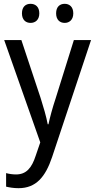

<svg xmlns="http://www.w3.org/2000/svg" viewBox="-20 -746 499 1006"><path d="M95 -676C95 -642 115 -626 140 -626C165 -626 186 -642 186 -676C186 -711 165 -726 140 -726C115 -726 95 -711 95 -676ZM274 -676C274 -642 294 -626 319 -626C343 -626 364 -642 364 -676C364 -711 343 -726 319 -726C294 -726 274 -711 274 -676ZM2 -536 191 0 167 70C146 135 117 168 64 168C45 168 26 165 12 161V232C29 236 51 240 77 240C169 240 218 181 253 77L457 -536H367L272 -232C255 -181 241 -129 234 -95H230C222 -138 208 -184 193 -232L92 -536Z"/></svg>

Font: Noto Sans Arabic UI SmCn
Style: Regular
Weight: 400
Width: 4
Designer: Monotype Design Team, Nadine Chahine and Nizar Qandah
Foundry: Monotype Imaging Inc.
Version: Version 2.010